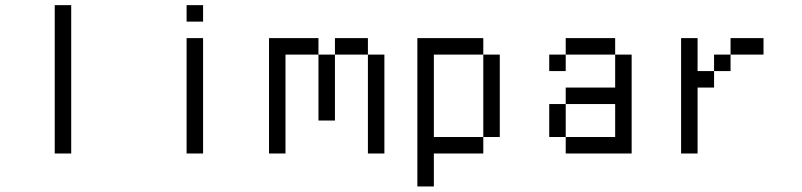

<svg xmlns="http://www.w3.org/2000/svg" viewBox="-20 -582 3040 728"><path d="M187.5 -562.5H250V0H187.5Z M687.5 -437.5H750V0H687.5ZM687.5 -562.5H750V-500H687.5Z M1375 -375H1437.5V0H1375ZM1250 -437.5H1375V-375H1250ZM1187.5 -375H1250V-125H1187.5ZM1000 -437.5H1187.5V-375H1062.5V0H1000Z M1812.5 -375H1875V-62.5H1812.5ZM1562.5 -437.5H1812.5V-375H1625V-62.5H1812.5V0H1625V125H1562.5Z M2062.5 -375H2125V-312.5H2062.5ZM2062.5 -187.5H2125V-62.5H2062.5ZM2312.5 -375H2375V0H2125V-62.5H2312.5V-187.5H2125V-250H2312.5ZM2125 -437.5H2312.5V-375H2125Z M2750 -437.5H2875V-375H2750ZM2687.5 -375H2750V-312.5H2687.5ZM2562.5 -437.5H2625V-312.5H2687.5V-250H2625V0H2562.5Z"/></svg>

Font: Pixel Operator Mono
Style: Regular
Weight: 400
Monospace: yes
Designer: Jayvee Enaguas (HarvettFox96)
Version: 2016.04.25